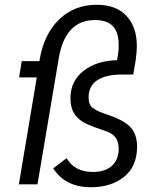

<svg xmlns="http://www.w3.org/2000/svg" viewBox="-20 -772 640 804"><path d="M60 -448 71 -516H145L146 -522Q164 -629 227.5 -690.5Q291 -752 385 -752Q466 -752 509.5 -705.5Q553 -659 553 -579Q553 -554 548 -519L538 -460H491Q425 -460 388 -436.5Q351 -413 351 -364Q351 -336 365 -323Q379 -310 415 -297L438 -289Q504 -266 529 -236.5Q554 -207 554 -158Q554 -75 499.5 -31.5Q445 12 361 12Q253 12 203 -67L259 -110Q292 -52 369 -52Q421 -52 449 -78Q477 -104 477 -149Q477 -177 464.5 -195Q452 -213 423 -223L400 -231Q358 -245 332.5 -258.5Q307 -272 291 -296.5Q275 -321 275 -360Q275 -433 330 -475.5Q385 -518 470 -520L472 -531Q477 -556 477 -584Q477 -636 453 -662Q429 -688 378 -688Q253 -688 226 -528L137 0H59L134 -448Z"/></svg>

Font: iA Writer Duo S
Style: Italic
Weight: 400
Italic angle: -9.5°
Designer: Mike Abbink, Paul van der Laan, Pieter van Rosmalen, Oliver Reichenstein
Foundry: Bold Monday and Information Architects Inc.
Version: Version 2.000